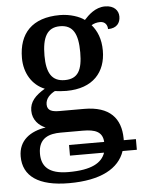

<svg xmlns="http://www.w3.org/2000/svg" viewBox="-56 -614 673 898"><g transform="rotate(-5 280.5 -164.5)"><path d="M232 240C382 240 467 192 494 112H561V62H504C504 59 504 56 504 53C503 -40 453 -100 332 -100H217C183 -100 159 -106 159 -136C159 -164 180 -183 203 -195C214 -193 240 -191 257 -191C383 -191 443 -264 443 -364C443 -419 426 -458 401 -487C413 -494 426 -498 442 -498C466 -498 476 -480 476 -462C518 -462 534 -487 534 -516C534 -544 514 -569 471 -569C425 -569 392 -536 372 -514C350 -531 305 -547 257 -547C126 -547 63 -477 63 -362C63 -291 99 -233 157 -210C110 -182 85 -154 85 -113C85 -69 115 -41 145 -29C73 -18 17 20 17 96C17 188 88 240 232 240ZM254 -242C193 -242 169 -283 169 -364C169 -449 192 -495 253 -495C315 -495 337 -451 337 -365C337 -282 316 -242 254 -242ZM234 188C139 188 108 149 108 91C108 16 161 1 213 1H317C375 1 409 14 412 62H247V112H407C391 159 342 188 234 188Z"/></g></svg>

Font: Noto Serif Medium
Style: Regular
Weight: 500
Designer: Monotype Design Team
Foundry: Monotype Imaging Inc.
Version: Version 2.013